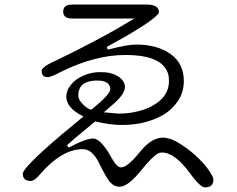

<svg xmlns="http://www.w3.org/2000/svg" viewBox="-20 -770 1040 844"><path d="M578.1 -574.2Q540 -574.2 454.1 -551.8L449.2 -563.5Q627.9 -661.1 668 -701.2Q678.7 -710.9 678.7 -715.8Q678.7 -720.7 677.7 -724.6Q671.9 -750 623 -750H297.9Q266.6 -750 259.8 -731.4Q257.8 -725.6 257.8 -718.8Q257.8 -705.1 265.6 -698.2Q274.4 -688.5 297.9 -688.5H570.3L550.8 -676.8Q434.6 -605.5 230.5 -505.9Q200.2 -492.2 190.4 -486.3Q175.8 -477.5 171.9 -472.7Q163.1 -464.8 163.1 -460Q163.1 -444.3 169.9 -437.5Q176.8 -430.7 189.9 -430.7Q203.1 -430.7 250 -455.1Q397.5 -528.3 531.2 -528.3Q705.1 -528.3 721.7 -433.6Q722.7 -423.8 722.7 -413.1Q722.7 -368.2 690.4 -335Q659.2 -303.7 608.9 -287.1Q558.6 -270.5 501 -270.5Q500 -270.5 436.5 -276.4Q474.6 -308.6 480.5 -314.5Q507.8 -338.9 518.6 -356.9Q529.3 -375 529.3 -386.7Q529.3 -414.1 500 -433.6Q470.7 -453.1 421.9 -453.1Q380.9 -453.1 346.7 -437.5Q311.5 -422.9 292 -397.5Q271.5 -373 271.5 -345.7Q271.5 -297.9 337.9 -262.7L346.7 -257.8Q129.9 -81.1 88.9 -24.4Q80.1 -11.7 80.1 -6.8Q80.1 8.8 88.4 17.1Q96.7 25.4 115.2 25.4Q131.8 25.4 156.2 -3.9Q251 -114.3 343.8 -114.3Q382.8 -114.3 411.1 -61.5Q411.1 -61.5 411.1 -61.5Q453.1 23.4 467.8 35.2Q467.8 35.2 468.8 35.2Q483.4 50.8 505.9 50.8Q543 50.8 601.6 -22.5Q650.4 -83 676.8 -96.7Q684.6 -99.6 691.4 -99.6Q749 -99.6 815.4 -7.8Q847.7 36.1 867.2 48.8Q875 53.7 879.9 53.7Q912.1 53.7 917 30.3Q918 25.4 918 19.5Q918 9.8 907.2 -6.8Q891.6 -35.2 855.5 -71.3Q824.2 -102.5 785.2 -128.9Q733.4 -165 696.3 -165Q645.5 -165 594.7 -101.6Q540 -34.2 512.7 -34.2Q494.1 -34.2 472.7 -72.3Q435.5 -140.6 406.2 -156.2Q398.4 -161.1 390.6 -161.1Q356.4 -161.1 282.2 -121.1L274.4 -131.8Q293.9 -150.4 398.4 -236.3Q463.9 -220.7 515.6 -220.7Q592.8 -220.7 655.3 -245.1Q716.8 -267.6 752 -312.5Q788.1 -355.5 788.1 -414.1Q788.1 -491.2 729.5 -532.7Q670.9 -574.2 578.1 -574.2ZM464.8 -377Q464.8 -356.4 385.7 -291Q383.8 -288.1 379.9 -288.1Q376 -288.1 364.3 -294.9Q349.6 -304.7 336.9 -319.8Q324.2 -335 324.2 -350.6Q324.2 -378.9 339.8 -395.5Q361.3 -416 409.2 -416Q441.4 -416 455.1 -402.3Q464.8 -392.6 464.8 -377Z"/></svg>

Font: FakePearl
Style: Light
Weight: 350
Version: Version 1.2